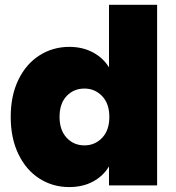

<svg xmlns="http://www.w3.org/2000/svg" viewBox="-20 -760 720 787"><path d="M23.9 -280.8Q23.9 -368.2 55.4 -433.1Q86.9 -498 141.8 -533Q196.8 -567.9 264.2 -567.9Q318.4 -567.9 360.6 -545.4Q402.8 -522.9 426.8 -483.9V-740.2H624V0H426.8V-78.1Q403.8 -39.1 361.8 -16.1Q319.8 6.8 263.2 6.8Q196.3 6.8 141.6 -28.1Q86.9 -63 55.4 -128.4Q23.9 -193.8 23.9 -280.8ZM224.1 -280.8Q224.1 -226.6 253.2 -195.3Q282.2 -164.1 326.2 -164.1Q369.1 -164.1 398.7 -195.1Q428.2 -226.1 428.2 -280.8Q428.2 -335 398.7 -366Q369.1 -397 326.2 -397Q282.2 -397 253.2 -366.5Q224.1 -335.9 224.1 -280.8Z"/></svg>

Font: Poppins ExtraBold
Style: Regular
Weight: 800
Designer: Ninad Kale (Devanagari), Jonny Pinhorn (Latin)
Foundry: Indian Type Foundry
Version: 4.004